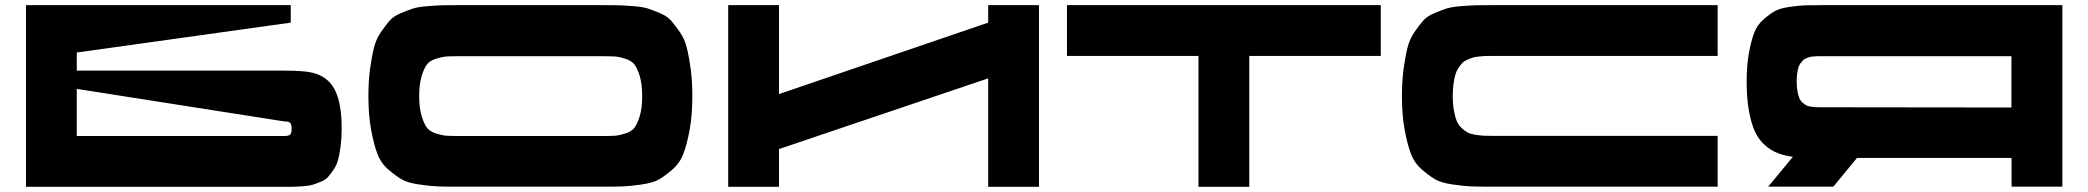

<svg xmlns="http://www.w3.org/2000/svg" viewBox="-20 -720 8048 740"><path d="M1073.2 -447.8Q1152.8 -447.8 1185.5 -439.5Q1249.5 -423.8 1274.9 -364.3Q1296.9 -314 1296.9 -224.1Q1296.9 -187.5 1293 -157.5Q1289.1 -127.4 1283.4 -105.5Q1277.8 -83.5 1265.9 -66.4Q1253.9 -49.3 1244.6 -38.3Q1235.4 -27.3 1217 -19.8Q1198.7 -12.2 1186.5 -8.3Q1174.3 -4.4 1150.9 -2.4Q1127.4 -0.5 1114 -0.2Q1100.6 0 1073.2 0H80.1V-700.2H1100.6V-632.8L275.9 -517.6V-447.8ZM1074.7 -195.8Q1082.5 -195.8 1086.2 -196.3Q1089.8 -196.8 1095 -199Q1100.1 -201.2 1102.1 -207.3Q1104 -213.4 1104 -223.6Q1104 -233.9 1102.1 -240Q1100.1 -246.1 1095.5 -248.5Q1090.8 -251 1087.2 -251.5Q1083.5 -252 1075.7 -252L275.9 -377.4V-195.8Z M2299.3 -700.2Q2341.8 -700.2 2363 -699.7Q2384.3 -699.2 2420.9 -696.3Q2457.5 -693.4 2476.6 -687.3Q2495.6 -681.2 2523.9 -669.2Q2552.2 -657.2 2567.1 -639.9Q2582 -622.6 2600.3 -596.2Q2618.7 -569.8 2627.2 -535.4Q2635.7 -501 2642.1 -454.1Q2648.4 -407.2 2648.4 -350.1Q2648.4 -276.9 2638.2 -220.7Q2627.9 -164.6 2614 -127.7Q2600.1 -90.8 2570.6 -65.7Q2541 -40.5 2518.6 -27.8Q2496.1 -15.1 2451.7 -8.8Q2407.2 -2.4 2380.4 -1.5Q2353.5 -0.5 2298.8 -0.5H1749.5Q1694.8 -0.5 1668 -1.5Q1641.1 -2.4 1596.7 -8.8Q1552.2 -15.1 1529.8 -27.8Q1507.3 -40.5 1477.8 -65.7Q1448.2 -90.8 1434.3 -127.7Q1420.4 -164.6 1410.2 -220.7Q1399.9 -276.9 1399.9 -350.1Q1399.9 -407.2 1406.2 -454.1Q1412.6 -501 1421.1 -535.4Q1429.7 -569.8 1448 -596.2Q1466.3 -622.6 1481.2 -639.9Q1496.1 -657.2 1524.7 -669.2Q1553.2 -681.2 1572.3 -687.3Q1591.3 -693.4 1627.9 -696.3Q1664.6 -699.2 1685.8 -699.7Q1707 -700.2 1749.5 -700.2ZM2301.3 -195.8Q2334.5 -195.8 2350.8 -197Q2367.2 -198.2 2391.1 -205.8Q2415 -213.4 2426.3 -229Q2437.5 -244.6 2446.3 -274.7Q2455.1 -304.7 2455.1 -349.6Q2455.1 -394.5 2446.3 -424.6Q2437.5 -454.6 2426.3 -470.2Q2415 -485.8 2391.1 -493.4Q2367.2 -501 2350.8 -502.2Q2334.5 -503.4 2301.3 -503.4H1749.5Q1716.3 -503.4 1700 -502.2Q1683.6 -501 1659.7 -493.4Q1635.7 -485.8 1624.5 -470.2Q1613.3 -454.6 1604.5 -424.6Q1595.7 -394.5 1595.7 -349.6Q1595.7 -304.7 1604.5 -274.7Q1613.3 -244.6 1624.5 -229Q1635.7 -213.4 1659.7 -205.8Q1683.6 -198.2 1700 -197Q1716.3 -195.8 1749.5 -195.8Z M3788.6 -700.2H3984.4V0H3788.6V-418L2982.4 -145.5V0H2786.6V-700.2H2982.4V-357.4L3788.6 -632.8Z M5301.8 -700.2V-504.4H4794.9V0H4599.1V-504.4H4092.3V-700.2Z M5732.9 -504.4Q5715.8 -504.4 5705.1 -504.2Q5694.3 -503.9 5679.4 -502.2Q5664.6 -500.5 5655 -497.6Q5645.5 -494.6 5633.8 -489.3Q5622.1 -483.9 5615 -476.1Q5607.9 -468.3 5600.3 -456.8Q5592.8 -445.3 5588.6 -430.2Q5584.5 -415 5581.8 -394.8Q5579.1 -374.5 5579.1 -350.1Q5579.1 -318.8 5583.5 -294.4Q5587.9 -270 5594.5 -253.9Q5601.1 -237.8 5613.3 -226.6Q5625.5 -215.3 5636.2 -209.5Q5647 -203.6 5665.5 -200.7Q5684.1 -197.8 5697.3 -197Q5710.4 -196.3 5732.9 -196.3H6600.1V-0.5H5732.9Q5678.2 -0.5 5651.4 -1.5Q5624.5 -2.4 5580.1 -8.8Q5535.6 -15.1 5513.2 -27.8Q5490.7 -40.5 5461.2 -65.7Q5431.6 -90.8 5417.7 -127.7Q5403.8 -164.6 5393.6 -220.7Q5383.3 -276.9 5383.3 -350.1Q5383.3 -407.2 5389.6 -454.1Q5396 -501 5404.5 -535.4Q5413.1 -569.8 5431.4 -596.2Q5449.7 -622.6 5464.6 -639.9Q5479.5 -657.2 5508.1 -669.2Q5536.6 -681.2 5555.7 -687.3Q5574.7 -693.4 5611.3 -696.3Q5647.9 -699.2 5669.2 -699.7Q5690.4 -700.2 5732.9 -700.2H6600.1V-504.4Z M7005.9 -700.2H7928.7V-0.5H7732.9V-111.3H7137.2L7045.9 -0.5H6794.9L6890.1 -115.7Q6856.4 -120.1 6831.1 -130.1Q6805.7 -140.1 6782.2 -160.6Q6758.8 -181.2 6744.1 -212.4Q6729.5 -243.7 6720.7 -292.5Q6711.9 -341.3 6711.9 -405.8Q6711.9 -467.8 6720.5 -514.9Q6729 -562 6740.7 -593Q6752.4 -624 6777.1 -645.3Q6801.8 -666.5 6820.8 -677.2Q6839.8 -688 6877.2 -693.4Q6914.6 -698.7 6937.3 -699.5Q6960 -700.2 7005.9 -700.2ZM7003.4 -306.6 7732.4 -305.7V-503.4H7003.4Q6991.2 -503.4 6985.6 -503.4Q6980 -503.4 6969.2 -502.4Q6958.5 -501.5 6953.4 -499.8Q6948.2 -498 6940.2 -494.9Q6932.1 -491.7 6928 -486.8Q6923.8 -481.9 6918.5 -474.6Q6913.1 -467.3 6910.6 -457.5Q6908.2 -447.8 6906.5 -434.6Q6904.8 -421.4 6904.8 -405.3Q6904.8 -384.8 6907.7 -368.9Q6910.6 -353 6914.6 -342.5Q6918.5 -332 6926.8 -325Q6935.1 -317.9 6941.4 -314.2Q6947.8 -310.5 6960.2 -308.8Q6972.7 -307.1 6980.2 -306.9Q6987.8 -306.6 7003.4 -306.6Z"/></svg>

Font: Donpoligrafbum
Style: Bold
Weight: 700
Designer: Sasha Pavljenko
Version: Version 1.002;Fontself Maker 3.5.8